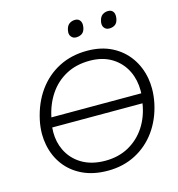

<svg xmlns="http://www.w3.org/2000/svg" viewBox="-132 -1040 1081 1165"><g transform="rotate(-15 409.0 -458.0)"><path d="M402.5 10Q312.5 10 244.8 -22.2Q177 -54.5 135 -110.8Q93 -167 79 -240.5Q72.5 -273.5 72.5 -308Q72.5 -350.5 82 -395Q104 -496.5 157.2 -570.8Q210.5 -645 289.2 -685.5Q368 -726 466.5 -726Q554.5 -726 620.8 -692.5Q687 -659 728.5 -600.8Q770 -542.5 783.5 -467.5Q789 -435.5 789 -402Q789 -357.5 779 -310Q758.5 -215.5 706.8 -143.2Q655 -71 577.2 -30.5Q499.5 10 402.5 10ZM466.5 -663.5Q382 -663.5 317.8 -629Q253.5 -594.5 212 -533.2Q170.5 -472 154 -391.5H718.5Q719 -400 719 -408Q719 -476 692.5 -531Q663 -592 605.2 -627.8Q547.5 -663.5 466.5 -663.5ZM403 -52.5Q487 -52.5 551.5 -88.5Q616 -124.5 656.8 -187.2Q697.5 -250 710 -331H143Q141.5 -316 141.5 -301.5Q141.5 -239 166 -188Q196 -125 256.5 -88.8Q317 -52.5 403 -52.5ZM601.5 -837Q594 -847 594 -862Q594 -869.5 596 -878Q601.5 -904 617 -915Q632.5 -926 653 -926Q675 -926 685 -910Q691.5 -899.5 691.5 -884.5Q691.5 -877 690 -868.5Q685 -842 669.8 -831.8Q654.5 -821.5 633.5 -821.5Q612.5 -821.5 601.5 -837ZM425.5 -821.5Q405 -821.5 394 -837Q386 -847 386 -862.5Q386 -869.5 388 -878Q393.5 -904 409.2 -915Q425 -926 445.5 -926Q467 -926 477 -910Q484 -899 484 -883.5Q484 -876.5 482.5 -868.5Q477.5 -842 462 -831.8Q446.5 -821.5 425.5 -821.5Z"/></g></svg>

Font: Heraclito Light
Style: Italic
Weight: 300
Italic angle: -12°
Designer: Kostas Bartsokas (font) & Cristiano Sobral (main changes)
Foundry: Kostas Bartsokas (font) & Cristiano Sobral (main changes)
Version: Version 1.00;July 8, 2020;FontCreator 13.0.0.2655 64-bit